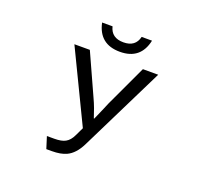

<svg xmlns="http://www.w3.org/2000/svg" viewBox="-145 -924 1290 1214"><g transform="rotate(20 500.0 -317.5)"><path d="M607.9 -753.9H677.7Q648.9 -618.2 509.8 -618.2Q370.6 -618.2 341.8 -753.9H412.1Q429.2 -682.1 510.3 -682.1Q591.3 -682.1 607.9 -753.9ZM456.1 -84 224.1 -564.9H328.1L453.1 -289.1Q467.3 -258.8 478.8 -228Q490.2 -197.3 500 -166H502.9L507.3 -175.8Q525.9 -216.8 537.4 -244.9Q548.8 -272.9 555.2 -287.1L685.1 -564.9H788.1L506.3 5.9Q470.7 77.6 418.5 101.6Q380.4 119.1 321.3 119.1H284.2L259.3 40H309.1Q358.4 40 383.8 25.4Q411.1 10.7 429.2 -27.8Z"/></g></svg>

Font: FORM UDPGothic
Style: Regular
Weight: 400
Foundry: Pronama LLC
Version: Version 1.05101